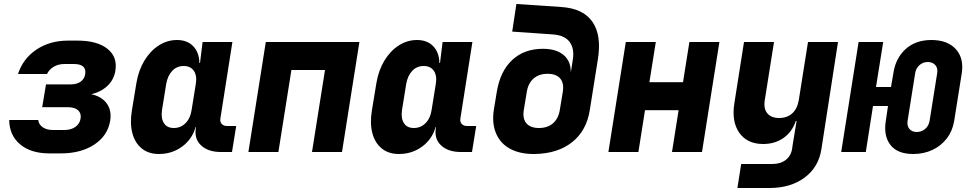

<svg xmlns="http://www.w3.org/2000/svg" viewBox="-20 -760 4840 960"><path d="M227 7Q135 7 81 -38Q27 -83 26 -160H171Q174 -137 194 -123.5Q214 -110 245 -110H302Q335 -110 357 -125.5Q379 -141 383 -168Q387 -194 370 -209Q353 -224 320 -224H191L210 -338H333Q364 -338 383 -351.5Q402 -365 406 -389Q414 -440 349 -440H303Q272 -440 249 -426.5Q226 -413 215 -390H70Q95 -467 162 -512Q229 -557 321 -557H367Q465 -557 516.5 -516.5Q568 -476 557 -407Q550 -362 517.5 -331Q485 -300 436 -289Q488 -278 513.5 -243Q539 -208 531 -157Q519 -82 452 -37.5Q385 7 284 7Z M774 10Q723 10 689 -17.5Q655 -45 642 -93.5Q629 -142 639 -205L662 -345Q673 -409 702 -457Q731 -505 773.5 -532.5Q816 -560 865 -560Q916 -560 946 -529Q976 -498 977 -445H980L993 -550H1142L1082 -168Q1079 -151 1088.5 -140.5Q1098 -130 1115 -130H1161L1140 0H1085Q1021 0 986 -32.5Q951 -65 959 -117L960 -125H958Q941 -64 890.5 -27Q840 10 774 10ZM849 -120Q884 -120 908 -144.5Q932 -169 938 -210L959 -340Q966 -381 949.5 -405.5Q933 -430 898 -430Q864 -430 841 -405.5Q818 -381 811 -340L790 -210Q784 -169 799.5 -144.5Q815 -120 849 -120Z M1222 0 1309 -550H1777L1690 0H1540L1605 -410H1437L1372 0Z M1974 10Q1923 10 1889 -17.5Q1855 -45 1842 -93.5Q1829 -142 1839 -205L1862 -345Q1873 -409 1902 -457Q1931 -505 1973.5 -532.5Q2016 -560 2065 -560Q2116 -560 2146 -529Q2176 -498 2177 -445H2180L2193 -550H2342L2282 -168Q2279 -151 2288.5 -140.5Q2298 -130 2315 -130H2361L2340 0H2285Q2221 0 2186 -32.5Q2151 -65 2159 -117L2160 -125H2158Q2141 -64 2090.5 -27Q2040 10 1974 10ZM2049 -120Q2084 -120 2108 -144.5Q2132 -169 2138 -210L2159 -340Q2166 -381 2149.5 -405.5Q2133 -430 2098 -430Q2064 -430 2041 -405.5Q2018 -381 2011 -340L1990 -210Q1984 -169 1999.5 -144.5Q2015 -120 2049 -120Z M2654 10Q2581 11 2531.5 -15.5Q2482 -42 2460.5 -92.5Q2439 -143 2449 -210L2464 -301Q2481 -404 2541 -460Q2601 -516 2695 -516Q2761 -516 2798 -485Q2835 -454 2834 -397L2844 -461Q2853 -517 2828 -550.5Q2803 -584 2743 -588L2541 -602L2562 -740L2786 -725Q2896 -718 2942.5 -650.5Q2989 -583 2969 -461L2929 -210Q2913 -107 2841 -49.5Q2769 8 2654 10ZM2675 -120Q2718 -120 2745 -143.5Q2772 -167 2779 -210L2794 -301Q2801 -344 2781 -367.5Q2761 -391 2718 -391Q2675 -391 2648 -367.5Q2621 -344 2614 -301L2599 -210Q2592 -167 2612 -143.5Q2632 -120 2675 -120Z M3022 0 3109 -550H3259L3227 -349H3395L3427 -550H3577L3490 0H3340L3373 -209H3205L3172 0Z M3667 180 3686 60H3841Q3883 60 3909.5 39Q3936 18 3941 -19L3944 -40L3963 -155H3959Q3941 -101 3898 -70.5Q3855 -40 3796 -40Q3716 -40 3676.5 -96Q3637 -152 3652 -245L3700 -550H3850L3804 -260Q3797 -217 3816.5 -193.5Q3836 -170 3876 -170Q3916 -170 3941.5 -193.5Q3967 -217 3974 -260L4020 -550H4170L4087 -14Q4073 76 4003 128Q3933 180 3827 180Z M4546 10Q4467 10 4432 -35.5Q4397 -81 4409 -156L4420 -230H4345L4309 0H4186L4273 -550H4396L4360 -325H4435L4447 -395Q4458 -469 4508 -514.5Q4558 -560 4637 -560Q4717 -560 4758.5 -515Q4800 -470 4789 -395L4751 -156Q4743 -106 4714.5 -68.5Q4686 -31 4642.5 -10.5Q4599 10 4546 10ZM4564 -100Q4588 -100 4606 -115.5Q4624 -131 4628 -156L4666 -395Q4670 -419 4656.5 -434.5Q4643 -450 4619 -450Q4595 -450 4577.5 -434.5Q4560 -419 4556 -395L4518 -156Q4514 -131 4527 -115.5Q4540 -100 4564 -100Z"/></svg>

Font: JetBrains Mono ExtraBold
Style: Italic
Weight: 800
Italic angle: -9°
Monospace: yes
Designer: Philipp Nurullin, Konstantin Bulenkov
Foundry: JetBrains
Version: Version 2.305; ttfautohint (v1.8.4.7-5d5b)